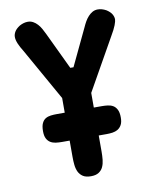

<svg xmlns="http://www.w3.org/2000/svg" viewBox="-79 -744 646 807"><g transform="rotate(-10 244.0 -341.0)"><path d="M305.7 -161.1V-91.8Q305.7 -74.2 304 -57.4Q302.2 -40.5 296.1 -27.3Q290 -14.2 277.6 -6.1Q265.1 2 244.1 2Q222.7 2 210.2 -6.1Q197.8 -14.2 191.4 -27.3Q185.1 -40.5 183.3 -57.4Q181.6 -74.2 181.6 -91.8V-161.1H148.4Q134.8 -161.1 122.1 -162.8Q109.4 -164.6 99.6 -170.7Q89.8 -176.8 84 -188.2Q78.1 -199.7 78.1 -219.7Q78.1 -241.2 84 -253.4Q89.8 -265.6 99.6 -271.5Q109.4 -277.3 122.1 -278.8Q134.8 -280.3 148.4 -280.3H181.6V-342.8L55.7 -566.4Q43.9 -585 37.1 -601.1Q30.3 -617.2 30.3 -629.9Q30.3 -641.1 36.9 -652.3Q43.5 -663.6 59.6 -673.8Q77.6 -683.6 94.7 -683.6Q106.9 -683.6 117.2 -678Q127.4 -672.4 135.7 -663.3Q144 -654.3 150.4 -642.8Q156.7 -631.3 162.1 -620.1L237.3 -461.9H251L326.2 -620.1Q331.1 -631.3 337.6 -642.8Q344.2 -654.3 352.5 -663.3Q360.8 -672.4 370.8 -678Q380.9 -683.6 393.6 -683.6Q410.6 -683.6 428.7 -673.8Q444.8 -663.6 451.4 -652.3Q458 -641.1 458 -629.9Q458 -622.6 451.7 -605.7Q445.3 -588.9 429.7 -562.5L305.7 -342.8V-280.3H339.8Q352.1 -280.3 364.7 -278.8Q377.4 -277.3 387.5 -271.5Q397.5 -265.6 403.8 -253.4Q410.2 -241.2 410.2 -219.7Q410.2 -199.7 403.8 -188.2Q397.5 -176.8 387.5 -170.7Q377.4 -164.6 364.7 -162.8Q352.1 -161.1 339.8 -161.1Z"/></g></svg>

Font: Concert One
Style: Regular
Weight: 400
Version: Version 1.003